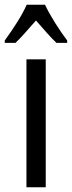

<svg xmlns="http://www.w3.org/2000/svg" viewBox="-46 -786 302 806"><path d="M146 0H65V-537H146ZM143 -766Q159 -732 185 -690.5Q211 -649 236 -616V-606H191Q170 -626 149 -650Q128 -674 105 -700Q82 -674 59.5 -648.5Q37 -623 19 -606H-26V-616Q1 -653 26.5 -693.5Q52 -734 66 -766Z"/></svg>

Font: Noto Sans Myanmar ExtraCondensed
Style: Regular
Weight: 400
Width: 2
Designer: Monotype Design Team
Foundry: Monotype Imaging Inc.
Version: Version 2.107; ttfautohint (v1.8.4.7-5d5b)